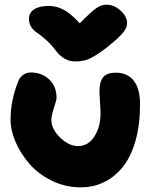

<svg xmlns="http://www.w3.org/2000/svg" viewBox="-20 -806 669 816"><path d="M433.1 -786.1Q464.8 -786.1 492.4 -761Q520 -735.8 520 -709Q520 -699.2 517.8 -692.1Q515.6 -685.1 507.1 -672.9Q498.5 -660.6 480 -643.3Q461.4 -626 430.2 -601.1Q384.8 -567.4 359.6 -556.2Q334.5 -544.9 298.8 -544.9Q250 -544.9 213.9 -595.2Q194.8 -620.1 172.1 -639.6Q149.4 -659.2 135.7 -668.2Q122.1 -677.2 112.5 -691.7Q103 -706.1 103 -726.1Q103 -752 125.2 -766.4Q147.5 -780.8 188 -780.8Q220.2 -780.8 251 -764.4Q281.7 -748 318.8 -707Q370.6 -759.3 391.4 -772.7Q412.1 -786.1 433.1 -786.1ZM323.2 -9.8Q258.3 -9.8 200.7 -37.8Q143.1 -65.9 105.7 -108.9Q68.4 -151.9 46.6 -201.7Q24.9 -251.5 24.9 -296.9Q24.9 -379.4 57.1 -459Q63 -476.1 77.4 -487.1Q91.8 -498 110.8 -498Q157.7 -498 189 -468.5Q220.2 -439 220.2 -391.1Q220.2 -379.9 209.2 -347.2Q198.2 -314.5 198.2 -296.9Q198.2 -257.8 235.6 -221.4Q272.9 -185.1 311 -185.1Q355.5 -185.1 381.3 -226.3Q407.2 -267.6 407.2 -321.8Q407.2 -342.8 405 -373.3Q402.8 -403.8 402.8 -418.9Q402.8 -458 418.2 -477.5Q433.6 -497.1 472.2 -497.1Q521.5 -497.1 548.3 -463.1Q575.2 -429.2 575.2 -362.8Q575.2 -275.9 555.9 -207.8Q536.6 -139.6 502.2 -96.9Q467.8 -54.2 422.4 -32Q377 -9.8 323.2 -9.8Z"/></svg>

Font: Shantell Sans Irregular
Style: Regular
Weight: 800
Designer: Stephen Nixon, Anya Danilova, Shantell Martin
Foundry: Arrow Type
Version: Version 1.006;[9816181b4]